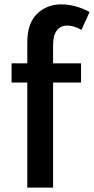

<svg xmlns="http://www.w3.org/2000/svg" viewBox="-20 -859 430 879"><path d="M105 0V-665Q105 -752 149.5 -795.5Q194 -839 261 -839Q291 -839 324 -830.5Q357 -822 390 -804L353 -722Q336 -732 319.5 -737Q303 -742 288 -742Q258 -742 240.5 -720Q223 -698 223 -652V0ZM33 -481V-569H351V-481Z"/></svg>

Font: Yaldevi ExtraLight SemiBold
Style: Regular
Weight: 600
Version: Version 1.100